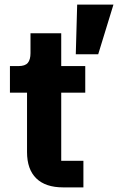

<svg xmlns="http://www.w3.org/2000/svg" viewBox="-20 -811 511 831"><path d="M471 -791 405 -576H308L314 -791ZM341 0H253Q177 0 137 -39Q97 -78 97 -153V-410H23V-525H60Q89 -525 100.5 -539Q112 -553 112 -581V-667H245V-525H349V-410H245V-115H341Z"/></svg>

Font: Aneliza
Style: Bold
Weight: 700
Designer: Mike Abbink, Paul van der Laan, Pieter van Rosmalen
Foundry: Bold Monday
Version: Version 3.0